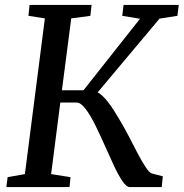

<svg xmlns="http://www.w3.org/2000/svg" viewBox="-20 -763 749 783"><path d="M6 0 11 -40.5 81.5 -53 163 -688 96 -698.5 100.5 -743H353.5L348.5 -698.5L270.5 -688L232.5 -395H320.5L551 -686.5L478.5 -698.5L484 -743H709L703.5 -698.5L630.5 -687L378.5 -386.5Q399.5 -374.5 421.5 -345.5Q443.5 -316.5 464.5 -280Q485.5 -245.5 504.8 -208Q524 -170.5 541.5 -137.2Q559 -104 573.8 -81.8Q588.5 -59.5 599.5 -55.5L644 -44L639.5 0H509.5Q495.5 0 478.8 -25Q462 -50 443.8 -89.2Q425.5 -128.5 406 -172.5Q386.5 -216.5 367 -255.8Q347.5 -295 328.2 -320Q309 -345 291.5 -345H226L188.5 -53L267.5 -40.5L263.5 0Z"/></svg>

Font: Merriweather
Style: Italic
Weight: 400
Italic angle: -7.8°
Designer: Eben Sorkin
Foundry: Eben Sorkin
Version: Version 2.100